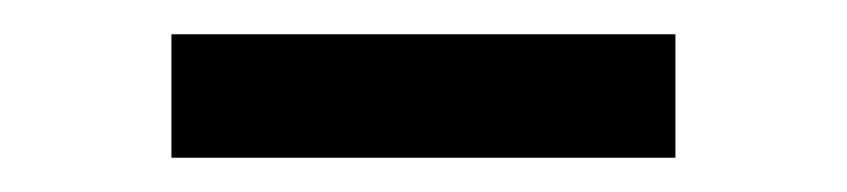

<svg xmlns="http://www.w3.org/2000/svg" viewBox="-20 -352 494 112"><path d="M80 -332H374V-260H80Z"/></svg>

Font: Biryani Light
Style: Regular
Weight: 300
Designer: Dan Reynolds and Mathieu Réguer
Foundry: Dan Reynolds and Mathieu Réguer
Version: Version 1.004; ttfautohint (v1.1) -l 5 -r 5 -G 72 -x 0 -D la